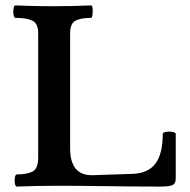

<svg xmlns="http://www.w3.org/2000/svg" viewBox="-20 -686 701 709"><path d="M42 3Q37 3 35 -8Q33 -19 35 -30.5Q37 -42 42 -42Q81 -42 101 -53Q121 -64 121 -104V-563Q121 -599 100 -609.5Q79 -620 37 -620Q32 -620 30 -631.5Q28 -643 30 -654.5Q32 -666 37 -666Q106 -663 176 -663Q246 -663 316 -666Q321 -666 322 -654.5Q323 -643 321.5 -631.5Q320 -620 316 -620Q278 -620 258.5 -609.5Q239 -599 239 -563V-137Q239 -90 258.5 -64.5Q278 -39 320 -39L470 -44Q527 -46 554 -82Q581 -118 581 -191Q581 -197 593 -199Q605 -201 617 -199Q629 -197 629 -191V-28Q629 -9 618 -3Q607 3 572 3Q476 3 379.5 1.5Q283 0 187 0Q114 0 42 3Z"/></svg>

Font: Junicode
Style: Bold
Weight: 700
Designer: Peter S. Baker
Version: Version 2.100; ttfautohint (v1.8.4)